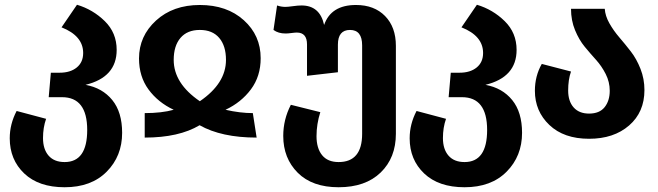

<svg xmlns="http://www.w3.org/2000/svg" viewBox="-20 -567 2770 808"><path d="M340 -210Q411 -197 452.5 -146Q494 -95 494 -8Q494 90 429 155.5Q364 221 252 221Q143 221 82 163Q21 105 21 15Q21 -45 50 -100L174 -67Q161 -30 161 14Q161 61 184.5 88Q208 115 252 115Q347 115 347 -20Q347 -158 241 -158H185L194 -261H231Q276 -261 303 -283Q330 -305 330 -344Q330 -416 239 -452L304 -547Q371 -527 421 -478Q471 -429 471 -357Q471 -242 340 -210Z M565 -321Q565 -415 636.5 -480.5Q708 -546 821 -546Q935 -546 1006 -482Q1077 -418 1077 -322Q1077 -246 1036 -191Q995 -136 929 -105Q991 -91 1044 -91L1060 12Q912 12 820 -40Q733 12 589 12V-91Q660 -91 711 -105Q645 -136 605 -190.5Q565 -245 565 -321ZM711 -315Q711 -216 821 -141Q931 -216 931 -315Q931 -374 902.5 -407.5Q874 -441 821 -441Q768 -441 739.5 -407.5Q711 -374 711 -315Z M1478 -546Q1555 -546 1600.5 -499.5Q1646 -453 1646 -374V-4Q1646 97 1582 159Q1518 221 1405 221Q1294 221 1233 160Q1172 99 1172 5Q1172 -64 1204 -126L1328 -95Q1312 -45 1312 6Q1312 57 1335.5 86Q1359 115 1405 115Q1504 115 1504 -4V-376Q1504 -441 1453 -441Q1402 -441 1402 -379V-263L1272 -248V-380Q1272 -430 1229 -430Q1222 -430 1206.5 -428Q1191 -426 1182 -426Q1151 -426 1131 -441L1146 -544Q1163 -538 1181 -538Q1191 -538 1212.5 -541Q1234 -544 1249 -544Q1326 -544 1344 -462Q1373 -546 1478 -546Z M2023 -210Q2094 -197 2135.5 -146Q2177 -95 2177 -8Q2177 90 2112 155.5Q2047 221 1935 221Q1826 221 1765 163Q1704 105 1704 15Q1704 -45 1733 -100L1857 -67Q1844 -30 1844 14Q1844 61 1867.5 88Q1891 115 1935 115Q2030 115 2030 -20Q2030 -158 1924 -158H1868L1877 -261H1914Q1959 -261 1986 -283Q2013 -305 2013 -344Q2013 -416 1922 -452L1987 -547Q2054 -527 2104 -478Q2154 -429 2154 -357Q2154 -242 2023 -210Z M2525 -530Q2527 -500 2544.5 -469Q2562 -438 2586.5 -409.5Q2611 -381 2635 -350Q2659 -319 2675.5 -277Q2692 -235 2692 -188Q2692 -95 2627.5 -39Q2563 17 2459 17Q2353 17 2292 -41Q2231 -99 2231 -185Q2231 -247 2260 -298L2383 -266Q2371 -232 2371 -186Q2371 -141 2394 -115Q2417 -89 2459 -89Q2503 -89 2524.5 -116Q2546 -143 2546 -185Q2546 -222 2529 -255.5Q2512 -289 2488 -315.5Q2464 -342 2440.5 -370.5Q2417 -399 2400 -440Q2383 -481 2383 -530Z"/></svg>

Font: FiraGO SemiBold
Style: Regular
Weight: 600
Designer: bBox Type
Foundry: bBox Type GmbH
Version: Version 1.001;PS 001.001;hotconv 1.0.88;makeotf.lib2.5.64775